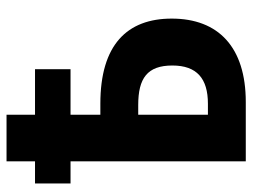

<svg xmlns="http://www.w3.org/2000/svg" viewBox="-110 -644 754 573"><g transform="rotate(-90 266.5 -357.0)"><path d="M211 -714H72V-629H6V-523H72V0H249C413 0 498 -82 498 -221C498 -354 420 -434 244 -434H211V-523H347V-629H211ZM240 -321C320 -321 358 -294 358 -219C358 -146 319 -113 244 -113H211V-321Z"/></g></svg>

Font: Noto Sans Display SemiCondensed
Style: Bold
Weight: 700
Width: 4
Designer: Monotype Design Team
Foundry: Monotype Imaging Inc.
Version: Version 1.900